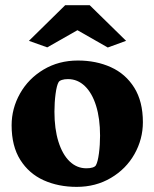

<svg xmlns="http://www.w3.org/2000/svg" viewBox="-20 -710 597 742"><path d="M280.8 -476.1Q351.6 -476.1 408.4 -450.4Q465.3 -424.8 498.8 -371.3Q532.2 -317.9 532.2 -237.8Q532.2 -172.4 499.8 -114.7Q467.3 -57.1 408.7 -22.5Q350.1 12.2 276.4 12.2Q205.6 12.2 148.7 -13.4Q91.8 -39.1 58.3 -92.3Q24.9 -145.5 24.9 -225.6Q24.9 -291 57.4 -348.6Q89.8 -406.2 148.4 -441.2Q207 -476.1 280.8 -476.1ZM350.6 -71.3Q357.9 -84 362.3 -116.9Q366.7 -149.9 366.7 -185.5Q366.7 -252 351.3 -301.3Q335.9 -350.6 307.9 -377.4Q279.8 -404.3 242.7 -404.3Q229 -404.3 219.2 -401.1Q209.5 -397.9 206.5 -392.6Q199.2 -380.4 194.8 -347.4Q190.4 -314.5 190.4 -278.3Q190.4 -211.9 205.8 -162.6Q221.2 -113.3 249 -86.4Q276.9 -59.6 314 -59.6Q328.1 -59.6 337.9 -62.7Q347.7 -65.9 350.6 -71.3ZM162.6 -526.9 91.8 -552.2 231.9 -689.9H326.7L467.3 -552.2L396.5 -526.4L279.3 -593.3Z"/></svg>

Font: Vesper Libre Heavy
Style: Regular
Weight: 900
Designer: Robert Keller & Kimya Gandhi
Foundry: Mota Italic
Version: Version 1.058